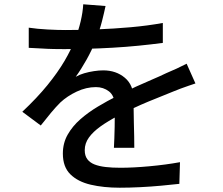

<svg xmlns="http://www.w3.org/2000/svg" viewBox="-20 -824 1040 895"><path d="M472 -796Q466 -767 455.5 -725.5Q445 -684 425 -632Q408 -590 383.5 -546Q359 -502 333 -466Q350 -476 372.5 -482.5Q395 -489 418.5 -492.5Q442 -496 461 -496Q521 -496 562 -461.5Q603 -427 603 -362Q603 -342 603 -313Q603 -284 604 -252Q605 -220 605.5 -189Q606 -158 606 -135H511Q512 -154 513 -179.5Q514 -205 514.5 -233Q515 -261 515 -287Q515 -313 515 -333Q514 -378 488 -398Q462 -418 427 -418Q382 -418 337.5 -397Q293 -376 261 -346Q240 -325 217.5 -298Q195 -271 170 -239L84 -303Q153 -368 201 -427Q249 -486 280.5 -539.5Q312 -593 330 -641Q346 -682 356 -724.5Q366 -767 368 -804ZM114 -695Q154 -689 202 -686.5Q250 -684 286 -684Q353 -684 431 -687Q509 -690 588.5 -697Q668 -704 739 -717V-624Q686 -617 626 -611Q566 -605 504 -601.5Q442 -598 385 -596.5Q328 -595 281 -595Q260 -595 231.5 -595.5Q203 -596 172.5 -598Q142 -600 114 -601ZM891 -435Q877 -430 858.5 -424Q840 -418 822 -411Q804 -404 789 -398Q738 -378 670.5 -350Q603 -322 532 -285Q484 -260 449 -235Q414 -210 394.5 -183Q375 -156 375 -124Q375 -98 387 -82Q399 -66 420.5 -57.5Q442 -49 472.5 -45.5Q503 -42 541 -42Q601 -42 677 -49Q753 -56 819 -68L816 33Q780 37 732 41.5Q684 46 633.5 48.5Q583 51 538 51Q463 51 403 37Q343 23 308 -11.5Q273 -46 273 -108Q273 -157 295.5 -196.5Q318 -236 354.5 -268Q391 -300 436 -327Q481 -354 525 -376Q572 -401 612.5 -419.5Q653 -438 688.5 -453Q724 -468 755 -483Q781 -494 804 -504.5Q827 -515 850 -527Z"/></svg>

Font: Noto Sans KR Medium
Style: Regular
Weight: 500
Designer: Ryoko NISHIZUKA  (kana, bopomofo & ideographs); Paul D. Hunt (Latin, Greek & Cyrillic); Sandoll Communications , Soo-you
Foundry: Adobe
Version: Version 2.004-H2;hotconv 1.0.118;makeotfexe 2.5.65603